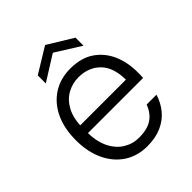

<svg xmlns="http://www.w3.org/2000/svg" viewBox="-202 -831 964 964"><g transform="rotate(-45 280.0 -349.5)"><path d="M284 12Q214 12 161.5 -22.5Q109 -57 80 -119Q51 -181 51 -263Q51 -348 80.5 -409.5Q110 -471 163 -504.5Q216 -538 285 -538Q362 -538 412 -504Q462 -470 487 -413.5Q512 -357 512 -287Q512 -278 512 -268.5Q512 -259 511 -246H102V-301H444Q443 -390 398.5 -434Q354 -478 283 -478Q240 -478 202.5 -457Q165 -436 142 -392.5Q119 -349 119 -282V-258Q119 -188 141.5 -141.5Q164 -95 202 -71.5Q240 -48 284 -48Q345 -48 379 -71.5Q413 -95 429 -139H499Q486 -96 458 -61.5Q430 -27 386.5 -7.5Q343 12 284 12ZM146 -572V-629L280 -711L414 -629V-572L280 -656Z"/></g></svg>

Font: DM Sans 9pt Light
Style: Regular
Weight: 300
Version: Version 4.004;gftools[0.9.30]